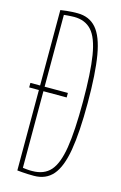

<svg xmlns="http://www.w3.org/2000/svg" viewBox="-113 -760 519 821"><g transform="rotate(15 147.0 -350.0)"><path d="M7 -350V-370H173V-350ZM124 10Q110 10 97 9.5Q84 9 72 8Q60 7 50 6V-704Q64 -706 77 -707.5Q90 -709 102 -709.5Q114 -710 125 -710Q177 -710 208 -674.5Q239 -639 252.5 -560Q266 -481 266 -350Q266 -220 252.5 -141Q239 -62 208 -26Q177 10 124 10ZM112 -8Q164 -8 192.5 -40Q221 -72 233 -146.5Q245 -221 245 -350Q245 -479 233 -553.5Q221 -628 192.5 -659.5Q164 -691 115 -691Q109 -691 101 -690.5Q93 -690 85.5 -689.5Q78 -689 70 -688V-11Q76 -10 82 -9.5Q88 -9 93 -8.5Q98 -8 103 -8Q108 -8 112 -8Z"/></g></svg>

Font: Georama ExtraCondensed Thin
Style: Regular
Weight: 100
Width: 2
Designer: Jean-Baptiste Levee
Foundry: Production Type
Version: Version 1.001